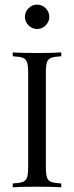

<svg xmlns="http://www.w3.org/2000/svg" viewBox="-20 -793 313 813"><path d="M239.5 -554.8Q210.5 -553.2 197.2 -548.4Q183.9 -543.5 179 -529.8Q174.2 -516.1 174.2 -485.5V-85.5Q174.2 -54.8 179 -41.1Q183.9 -27.4 197.2 -22.6Q210.5 -17.7 239.5 -16.1V0Q202.4 -2.4 137.1 -2.4Q67.7 -2.4 33.9 0V-16.1Q62.9 -17.7 76.2 -22.6Q89.5 -27.4 94.4 -41.1Q99.2 -54.8 99.2 -85.5V-485.5Q99.2 -516.1 94.4 -529.8Q89.5 -543.5 76.2 -548.4Q62.9 -553.2 33.9 -554.8V-571Q67.7 -568.5 137.1 -568.5Q201.6 -568.5 239.5 -571ZM188.7 -721.8Q188.7 -700.8 173.4 -685.5Q158.1 -670.2 137.1 -670.2Q116.1 -670.2 100.8 -685.5Q85.5 -700.8 85.5 -721.8Q85.5 -742.7 100.8 -758.1Q116.1 -773.4 137.1 -773.4Q158.1 -773.4 173.4 -758.1Q188.7 -742.7 188.7 -721.8Z"/></svg>

Font: Playfair Display
Style: Regular
Weight: 400
Designer: Claus Eggers Sørensen
Foundry: Claus Eggers Sørensen
Version: Version 1.005; ttfautohint (v1.2) -l 10 -r 42 -G 200 -x 21 -